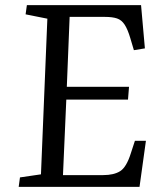

<svg xmlns="http://www.w3.org/2000/svg" viewBox="-20 -730 630 750"><path d="M165 -657 80 -674 85 -710H531L546 -541L503 -534L489 -581Q479 -615 467 -633.5Q455 -652 437 -658Q419 -664 390 -664H252L241 -391H484L480 -341H239L226 -46H383Q425 -46 449.5 -61.5Q474 -77 491 -131L507 -180H550L525 0H53L58 -37L140 -49Z"/></svg>

Font: Literata 36pt
Style: Italic
Weight: 400
Italic angle: -2°
Designer: Latin by Veronika Burian and Jose Scaglione. Greek by Irene Vlachou. Cyrillic by Vera Evstafieva
Foundry: TypeTogether
Version: Version 3.002